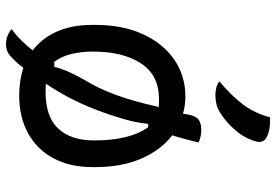

<svg xmlns="http://www.w3.org/2000/svg" viewBox="-160 -705 920 640"><g transform="rotate(90 300.0 -385.0)"><path d="M371 -825Q413 -827 437 -814Q448 -809 451.5 -798.5Q455 -788 451 -777Q441 -741 414.5 -710Q388 -679 356 -659Q342 -650 327.5 -646.5Q313 -643 296 -643Q284 -643 272.5 -646Q261 -649 251 -656Q299 -696 328.5 -735.5Q358 -775 371 -825ZM302 -543Q331 -543 359 -535Q360 -540 360.5 -544.5Q361 -549 362 -554Q367 -579 379.5 -587.5Q392 -596 414 -596Q434 -596 455 -587Q449 -564 443.5 -542Q438 -520 431 -499Q479 -463 508 -397.5Q537 -332 537 -243V-233Q537 -158 507.5 -103Q478 -48 424 -18.5Q370 11 298 11Q248 11 206 -3Q190 20 165 42Q149 55 129 55Q112 55 98.5 49.5Q85 44 77 36Q97 22 115 3.5Q133 -15 148 -34Q108 -64 85.5 -114Q63 -164 63 -232V-242Q63 -334 94 -401.5Q125 -469 179 -506Q233 -543 302 -543ZM311 -455Q230 -455 191 -394.5Q152 -334 152 -237V-231Q152 -197 159.5 -164.5Q167 -132 186 -106H203Q207 -125 217 -148.5Q227 -172 246 -206Q274 -251 296 -310.5Q318 -370 335 -448Q337 -451 338 -454Q326 -455 311 -455ZM373 -325Q331 -183 259 -78Q271 -77 287 -77Q370 -77 409 -119.5Q448 -162 448 -237V-243Q448 -297 437.5 -341.5Q427 -386 404 -419H393Q391 -398 386 -374Q381 -350 373 -325Z"/></g></svg>

Font: Recursive Sn Csl St
Style: Regular
Weight: 400
Version: Version 1.079;hotconv 1.0.112;makeotfexe 2.5.65598; ttfautoh